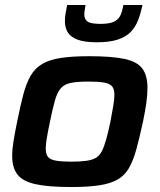

<svg xmlns="http://www.w3.org/2000/svg" viewBox="-20 -744 643 772"><path d="M266 8Q174 8 122.5 -3.5Q71 -15 50 -42.5Q29 -70 29 -118Q29 -144 34.5 -177.5Q40 -211 49 -255Q62 -320 74 -365Q86 -410 103.5 -440Q121 -470 150 -487Q179 -504 224.5 -511Q270 -518 338 -518Q430 -518 481 -507Q532 -496 552.5 -468Q573 -440 573 -391Q573 -364 568.5 -331Q564 -298 555 -255Q541 -190 528.5 -144.5Q516 -99 499 -69Q482 -39 453.5 -22.5Q425 -6 380 1Q335 8 266 8ZM267 -94Q304 -94 328 -97.5Q352 -101 366.5 -110Q381 -119 390 -137Q399 -155 407 -183.5Q415 -212 424 -255Q431 -292 435.5 -318.5Q440 -345 440 -363Q440 -386 430.5 -397Q421 -408 398.5 -412Q376 -416 336 -416Q290 -416 264 -410.5Q238 -405 224 -388.5Q210 -372 201 -340.5Q192 -309 181 -255Q173 -217 168.5 -190.5Q164 -164 164 -146Q164 -124 173 -113Q182 -102 205 -98Q228 -94 267 -94ZM370 -574Q320 -574 292 -584.5Q264 -595 252.5 -614Q241 -633 241 -658Q241 -674 243.5 -689.5Q246 -705 250 -724H324Q322 -712 320.5 -702.5Q319 -693 319 -685Q319 -667 332 -657.5Q345 -648 384 -648Q421 -648 439 -657Q457 -666 464.5 -683Q472 -700 476 -724H553Q546 -691 535.5 -663.5Q525 -636 506 -616Q487 -596 454 -585Q421 -574 370 -574Z"/></svg>

Font: Saira SemiExpanded SemiBold
Style: Italic
Weight: 600
Width: 6
Italic angle: -12°
Designer: Hector Gatti with collaboration of the Omnibus-Type team
Foundry: Omnibus-Type
Version: Version 1.101